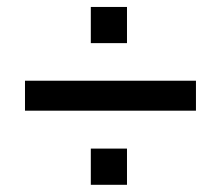

<svg xmlns="http://www.w3.org/2000/svg" viewBox="-20 -631 626 544"><path d="M50.8 -317.4V-402.3H535.2V-317.4ZM237.3 -107.4V-210H339.8V-107.4ZM237.3 -508.8V-611.3H339.8V-508.8Z"/></svg>

Font: Min Sans SemiBold
Style: Regular
Weight: 600
Designer: Jinseong-Kim, NotoSansCJK, Nunito
Foundry: Jinseong-Kim
Version: Version 1.400;Glyphs 3.1.2 (3151)